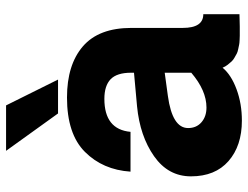

<svg xmlns="http://www.w3.org/2000/svg" viewBox="-110 -680 798 617"><g transform="rotate(-90 288.5 -371.0)"><path d="M341.8 -583H232.9L112.8 -750H258.8ZM507.8 -182.1Q507.8 -116.2 551.8 -116.2V0Q546.9 0 533.4 0.5Q520 1 512.2 1Q511.2 1 498.5 1Q485.8 1 482.9 1Q480 1 469 0.5Q458 0 454.1 -1Q450.2 -2 440.2 -3.9Q430.2 -5.9 425.5 -8.5Q420.9 -11.2 412.8 -15.6Q404.8 -20 399.9 -25.4Q395 -30.8 389.4 -37.8Q383.8 -44.9 379.9 -54.2Q356.9 -26.4 310.5 -9.3Q264.2 7.8 210 7.8Q128.9 7.8 79.8 -35.2Q30.8 -78.1 30.8 -155.8Q30.8 -229 95.5 -274.4Q160.2 -319.8 255.9 -329.1L363.8 -338.9V-348.1Q363.8 -394 342.8 -414.1Q321.8 -434.1 279.8 -434.1Q181.6 -434.1 173.8 -350.1H45.9Q51.8 -439 109.4 -496.6Q167 -554.2 284.2 -554.2Q389.2 -554.2 448.5 -503.2Q507.8 -452.1 507.8 -347.2ZM363.8 -154.8V-240.2L289.1 -230Q186 -215.8 186 -165Q186 -138.2 204.6 -122.1Q223.1 -106 252 -106Q306.6 -106 363.8 -154.8Z"/></g></svg>

Font: Oakes Grotesk
Style: Bold
Weight: 700
Designer: Samuel Oakes
Foundry: Samuel Oakes
Version: Version 1.0 | wf-rip DC20170320